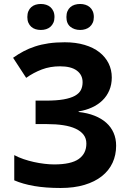

<svg xmlns="http://www.w3.org/2000/svg" viewBox="-20 -937 648 967"><path d="M543 -546.9Q543 -511.2 530.5 -481.9Q518.1 -452.6 495.8 -431.2Q473.6 -409.7 443.1 -395.8Q412.6 -381.8 376 -376V-373Q420.9 -368.2 456.1 -354.2Q491.2 -340.3 515.4 -318.6Q539.6 -296.9 552.2 -267.8Q564.9 -238.8 564.9 -203.1Q564.9 -156.2 546.9 -117.2Q528.8 -78.1 493.2 -49.8Q457.5 -21.5 405.5 -5.9Q353.5 9.8 285.2 9.8Q209.5 9.8 151.9 -0.2Q94.2 -10.3 51.8 -28.8V-155.8Q72.8 -144.5 98.4 -135.7Q124 -127 150.6 -121.1Q177.2 -115.2 203.6 -112.1Q230 -108.9 252.9 -108.9Q337.9 -108.9 376.5 -136.2Q415 -163.6 415 -213.9Q415 -239.7 401.1 -258.1Q387.2 -276.4 361.3 -288.6Q335.4 -300.8 298.8 -306.4Q262.2 -312 216.8 -312H159.2V-430.2H210Q264.6 -430.2 300.5 -436.5Q336.4 -442.9 357.7 -454.8Q378.9 -466.8 387.5 -483.9Q396 -501 396 -522.9Q396 -559.6 367.2 -581.3Q338.4 -603 282.2 -603Q232.9 -603 190.9 -587.2Q148.9 -571.3 111.8 -544.9L45.9 -646Q71.3 -664.1 98.4 -678.5Q125.5 -692.9 156.7 -703.1Q188 -713.4 224.9 -718.8Q261.7 -724.1 306.2 -724.1Q361.8 -724.1 406 -710.9Q450.2 -697.8 480.5 -674.1Q510.7 -650.4 526.9 -617.9Q543 -585.4 543 -546.9ZM117.7 -851.1Q117.7 -868.2 123 -880.6Q128.4 -893.1 137.5 -901.1Q146.5 -909.2 158.9 -913.1Q171.4 -917 185.5 -917Q199.7 -917 212.2 -913.1Q224.6 -909.2 233.9 -901.1Q243.2 -893.1 248.8 -880.6Q254.4 -868.2 254.4 -851.1Q254.4 -834.5 248.8 -822.3Q243.2 -810.1 233.9 -802Q224.6 -793.9 212.2 -790Q199.7 -786.1 185.5 -786.1Q171.4 -786.1 158.9 -790Q146.5 -793.9 137.5 -802Q128.4 -810.1 123 -822.3Q117.7 -834.5 117.7 -851.1ZM314.5 -851.1Q314.5 -868.2 319.8 -880.6Q325.2 -893.1 334.5 -901.1Q343.8 -909.2 356.4 -913.1Q369.1 -917 383.8 -917Q397.5 -917 409.9 -913.1Q422.4 -909.2 431.9 -901.1Q441.4 -893.1 447 -880.6Q452.6 -868.2 452.6 -851.1Q452.6 -834.5 447 -822.3Q441.4 -810.1 431.9 -802Q422.4 -793.9 409.9 -790Q397.5 -786.1 383.8 -786.1Q354.5 -786.1 334.5 -802.2Q314.5 -818.4 314.5 -851.1Z"/></svg>

Font: Droid Sans
Style: Bold
Weight: 700
Foundry: Ascender Corporation
Version: Version 1.00 build 112